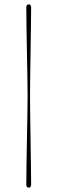

<svg xmlns="http://www.w3.org/2000/svg" viewBox="-20 -744 262 876"><path d="M106 -306Q106 -339 105 -390.5Q104 -442 103 -500.5Q102 -559 101 -614.2Q100 -669.5 100 -710Q100 -724 111 -724Q122 -724 122 -710Q122 -675.5 121.2 -622Q120.5 -568.5 119.5 -509Q118.5 -449.5 117.8 -395.5Q117 -341.5 117 -306Q117 -270.5 117.8 -216.5Q118.5 -162.5 119.5 -103Q120.5 -43.5 121.2 10Q122 63.5 122 98Q122 112 111 112Q100 112 100 98Q100 57.5 101 2.2Q102 -53 103 -111.5Q104 -170 105 -221.5Q106 -273 106 -306Z"/></svg>

Font: Fraunces 144pt S000 Black
Style: Regular
Weight: 900
Version: Version 1.000; ttfautohint (v1.8.3)